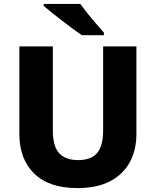

<svg xmlns="http://www.w3.org/2000/svg" viewBox="-20 -951 796 981"><path d="M677 -267Q677 -185 643.5 -123Q610 -61 543.5 -25.5Q477 10 375 10Q231 10 155 -64Q79 -138 79 -266V-714H250V-285Q250 -203 282.5 -168Q315 -133 379 -133Q446 -133 476.5 -169.5Q507 -206 507 -286V-714H677ZM390 -931Q406 -909 428 -881.5Q450 -854 472.5 -828.5Q495 -803 511 -784V-771H399Q379 -784 352.5 -803.5Q326 -823 297.5 -845Q269 -867 244 -887Q219 -907 203 -921V-931Z"/></svg>

Font: Noto Sans Bengali ExtraBold
Style: Regular
Weight: 800
Designer: Jelle Bosma - Monotype Design Team
Foundry: Monotype Imaging Inc.
Version: Version 2.003; ttfautohint (v1.8.4.7-5d5b)